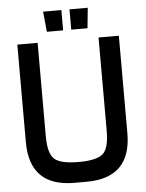

<svg xmlns="http://www.w3.org/2000/svg" viewBox="-58 -896 715 942"><g transform="rotate(-5 300.0 -425.0)"><path d="M330 0Q550 0 550 -220V-700H450V-240Q450 -153 418.5 -126.5Q387 -100 300 -100V0ZM270 0H300V-100Q213 -100 181.5 -126.5Q150 -153 150 -240V-700H50V-220Q50 0 270 0ZM200 -750H280V-850H190ZM320 -750H400L410 -850H320Z"/></g></svg>

Font: Millimetre
Style: Regular
Weight: 500
Designer: Jérémy Landes
Version: Version 1.0